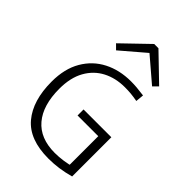

<svg xmlns="http://www.w3.org/2000/svg" viewBox="-269 -1029 1153 1153"><g transform="rotate(45 307.0 -453.0)"><path d="M500 -603Q466 -609 443.5 -611Q421 -613 393 -613Q315 -613 253.5 -581Q192 -549 156.5 -485.5Q121 -422 121 -328Q121 -188 185.5 -112Q250 -36 374 -36Q409 -36 447 -41.5Q485 -47 516 -57L488 -17V-307L523 -292H312V-343H548V-10Q501 3 458 9Q415 15 371 15Q209 15 133.5 -75Q58 -165 58 -326Q58 -435 102 -510.5Q146 -586 222 -625Q298 -664 395 -664Q419 -664 443.5 -662Q468 -660 505 -655ZM169 -762 334 -921H361L365 -874L199 -732ZM535 -762 505 -732 339 -874 343 -921H370Z"/></g></svg>

Font: Intel One Mono Light
Style: Regular
Weight: 300
Monospace: yes
Designer: Fred Shallcrass
Foundry: Frere-Jones Type LLC
Version: Version 1.004